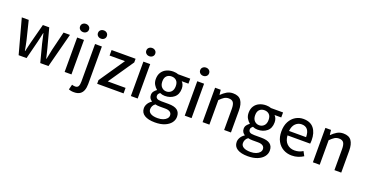

<svg xmlns="http://www.w3.org/2000/svg" viewBox="-38 -1518 4880 2559"><g transform="rotate(20 2402.0 -239.0)"><path d="M156.7 0 23.9 -488.3H122.1L188.5 -219.2Q196.3 -183.6 202.9 -149.7Q209.5 -115.7 215.8 -81.1H219.7Q228 -115.7 235.4 -150.4Q242.7 -185.1 252 -219.2L322.8 -488.3H413.1L484.9 -219.2Q493.7 -183.6 502 -149.7Q510.3 -115.7 518.1 -81.1H522Q530.3 -115.7 536.6 -149.7Q543 -183.6 550.3 -219.2L616.2 -488.3H707L579.6 0H463.4L398.9 -247.1Q390.6 -281.7 383.3 -316.2Q376 -350.6 367.2 -388.2H363.3Q355.5 -350.6 347.9 -315.7Q340.3 -280.8 331.5 -246.1L269 0Z M809.1 0V-488.3H905.8V0ZM858.4 -582.5Q831.5 -582.5 813.2 -598.9Q794.9 -615.2 794.9 -640.6Q794.9 -667 813.2 -683.1Q831.5 -699.2 858.4 -699.2Q884.8 -699.2 903.1 -683.1Q921.4 -667 921.4 -640.6Q921.4 -615.2 903.1 -598.9Q884.8 -582.5 858.4 -582.5Z M1017.1 211.9Q992.7 211.9 973.9 208.3Q955.1 204.6 941.9 199.2L960.4 126.5Q969.7 129.4 981 131.8Q992.2 134.3 1004.9 134.3Q1039.1 134.3 1051 111.1Q1063 87.9 1063 44.4V-488.3H1159.7V43.5Q1159.7 94.2 1146 132.1Q1132.3 169.9 1101.1 190.9Q1069.8 211.9 1017.1 211.9ZM1112.3 -582.5Q1085 -582.5 1066.9 -598.9Q1048.8 -615.2 1048.8 -640.6Q1048.8 -667 1066.9 -683.1Q1085 -699.2 1112.3 -699.2Q1138.7 -699.2 1156.7 -683.1Q1174.8 -667 1174.8 -640.6Q1174.8 -615.2 1156.7 -598.9Q1138.7 -582.5 1112.3 -582.5Z M1270.5 0V-51.8L1515.6 -410.2H1297.4V-488.3H1637.7V-436.5L1392.6 -78.1H1645V0Z M1748.5 0V-488.3H1845.2V0ZM1797.9 -582.5Q1771 -582.5 1752.7 -598.9Q1734.4 -615.2 1734.4 -640.6Q1734.4 -667 1752.7 -683.1Q1771 -699.2 1797.9 -699.2Q1824.2 -699.2 1842.5 -683.1Q1860.8 -667 1860.8 -640.6Q1860.8 -615.2 1842.5 -598.9Q1824.2 -582.5 1797.9 -582.5Z M2168 221.2Q2071.8 221.2 2019 188Q1966.3 154.8 1966.3 91.3Q1966.3 59.1 1984.9 27.6Q2003.4 -3.9 2037.1 -24.9V-28.8Q2018.6 -40.5 2006.1 -58.8Q1993.7 -77.1 1993.7 -106.4Q1993.7 -136.2 2010.3 -157.7Q2026.9 -179.2 2047.4 -192.9V-196.8Q2022.5 -216.3 2002.7 -249.3Q1982.9 -282.2 1982.9 -327.6Q1982.9 -384.8 2008.3 -423.3Q2033.7 -461.9 2076.4 -481.2Q2119.1 -500.5 2170.9 -500.5Q2193.8 -500.5 2210.7 -497.1Q2227.5 -493.7 2241.7 -488.3H2413.1V-417.5H2317.9Q2333 -403.3 2343 -379.4Q2353 -355.5 2353 -324.7Q2353 -241.7 2301.3 -199Q2249.5 -156.2 2170.9 -156.2Q2134.8 -156.2 2101.1 -171.4Q2088.9 -160.6 2081.1 -150.9Q2073.2 -141.1 2073.2 -122.6Q2073.2 -100.1 2091.1 -86.7Q2108.9 -73.2 2156.2 -73.2H2253.9Q2340.8 -73.2 2381.1 -42.2Q2421.4 -11.2 2421.4 50.8Q2421.4 97.2 2391.4 136Q2361.3 174.8 2304.7 198Q2248 221.2 2168 221.2ZM2183.1 155.3Q2228 155.3 2260.5 142.6Q2293 129.9 2310.5 109.6Q2328.1 89.4 2328.1 65.4Q2328.1 33.7 2304.4 16.8Q2280.8 0 2234.9 0H2158.2Q2141.6 0 2125.2 -1.7Q2108.9 -3.4 2093.8 -7.3Q2070.3 9.8 2060.1 31.2Q2049.8 52.7 2049.8 77.1Q2049.8 113.8 2083.7 134.5Q2117.7 155.3 2183.1 155.3ZM2170.9 -218.8Q2210 -218.8 2238 -246.3Q2266.1 -273.9 2266.1 -327.6Q2266.1 -380.4 2239.5 -406Q2212.9 -431.6 2170.9 -431.6Q2128.9 -431.6 2102.3 -406Q2075.7 -380.4 2075.7 -327.6Q2075.7 -274.4 2103.8 -246.6Q2131.8 -218.8 2170.9 -218.8Z M2512.7 0V-488.3H2609.4V0ZM2562 -582.5Q2535.2 -582.5 2516.8 -598.9Q2498.5 -615.2 2498.5 -640.6Q2498.5 -667 2516.8 -683.1Q2535.2 -699.2 2562 -699.2Q2588.4 -699.2 2606.7 -683.1Q2625 -667 2625 -640.6Q2625 -615.2 2606.7 -598.9Q2588.4 -582.5 2562 -582.5Z M2765.6 0V-488.3H2845.2L2853 -419.9H2856.9Q2890.6 -453.6 2929.4 -477.1Q2968.3 -500.5 3018.6 -500.5Q3098.1 -500.5 3133.1 -451.7Q3168 -402.8 3168 -309.6V0H3071.3V-296.9Q3071.3 -361.8 3052 -389.4Q3032.7 -417 2986.3 -417Q2951.2 -417 2923.6 -399.7Q2896 -382.3 2862.3 -348.1V0Z M3484.4 221.2Q3388.2 221.2 3335.4 188Q3282.7 154.8 3282.7 91.3Q3282.7 59.1 3301.3 27.6Q3319.8 -3.9 3353.5 -24.9V-28.8Q3335 -40.5 3322.5 -58.8Q3310.1 -77.1 3310.1 -106.4Q3310.1 -136.2 3326.7 -157.7Q3343.3 -179.2 3363.8 -192.9V-196.8Q3338.9 -216.3 3319.1 -249.3Q3299.3 -282.2 3299.3 -327.6Q3299.3 -384.8 3324.7 -423.3Q3350.1 -461.9 3392.8 -481.2Q3435.5 -500.5 3487.3 -500.5Q3510.3 -500.5 3527.1 -497.1Q3543.9 -493.7 3558.1 -488.3H3729.5V-417.5H3634.3Q3649.4 -403.3 3659.4 -379.4Q3669.4 -355.5 3669.4 -324.7Q3669.4 -241.7 3617.7 -199Q3565.9 -156.2 3487.3 -156.2Q3451.2 -156.2 3417.5 -171.4Q3405.3 -160.6 3397.5 -150.9Q3389.6 -141.1 3389.6 -122.6Q3389.6 -100.1 3407.5 -86.7Q3425.3 -73.2 3472.7 -73.2H3570.3Q3657.2 -73.2 3697.5 -42.2Q3737.8 -11.2 3737.8 50.8Q3737.8 97.2 3707.8 136Q3677.7 174.8 3621.1 198Q3564.5 221.2 3484.4 221.2ZM3499.5 155.3Q3544.4 155.3 3576.9 142.6Q3609.4 129.9 3627 109.6Q3644.5 89.4 3644.5 65.4Q3644.5 33.7 3620.8 16.8Q3597.2 0 3551.3 0H3474.6Q3458 0 3441.7 -1.7Q3425.3 -3.4 3410.2 -7.3Q3386.7 9.8 3376.5 31.2Q3366.2 52.7 3366.2 77.1Q3366.2 113.8 3400.1 134.5Q3434.1 155.3 3499.5 155.3ZM3487.3 -218.8Q3526.4 -218.8 3554.4 -246.3Q3582.5 -273.9 3582.5 -327.6Q3582.5 -380.4 3555.9 -406Q3529.3 -431.6 3487.3 -431.6Q3445.3 -431.6 3418.7 -406Q3392.1 -380.4 3392.1 -327.6Q3392.1 -274.4 3420.2 -246.6Q3448.2 -218.8 3487.3 -218.8Z M4031.7 12.2Q3965.3 12.2 3911.6 -17.8Q3857.9 -47.9 3826.2 -105Q3794.4 -162.1 3794.4 -243.7Q3794.4 -325.7 3825.2 -383.1Q3856 -440.4 3906.5 -470.5Q3957 -500.5 4015.6 -500.5Q4115.7 -500.5 4165 -438.2Q4214.4 -376 4214.4 -270Q4214.4 -255.9 4213.4 -242.9Q4212.4 -230 4210.9 -221.2H3889.6Q3894.5 -145.5 3936.8 -105Q3979 -64.5 4043.9 -64.5Q4077.1 -64.5 4106 -73Q4134.8 -81.5 4161.6 -98.1L4194.8 -36.6Q4162.1 -15.1 4121.1 -1.5Q4080.1 12.2 4031.7 12.2ZM3888.7 -283.7H4130.4Q4130.4 -353 4102.3 -388.9Q4074.2 -424.8 4018.1 -424.8Q3968.8 -424.8 3932.1 -389.2Q3895.5 -353.5 3888.7 -283.7Z M4330.1 0V-488.3H4409.7L4417.5 -419.9H4421.4Q4455.1 -453.6 4493.9 -477.1Q4532.7 -500.5 4583 -500.5Q4662.6 -500.5 4697.5 -451.7Q4732.4 -402.8 4732.4 -309.6V0H4635.7V-296.9Q4635.7 -361.8 4616.5 -389.4Q4597.2 -417 4550.8 -417Q4515.6 -417 4488 -399.7Q4460.4 -382.3 4426.8 -348.1V0Z"/></g></svg>

Font: Varta Light SemiBold
Style: Regular
Weight: 600
Version: Version 1.004